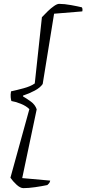

<svg xmlns="http://www.w3.org/2000/svg" viewBox="-20 -813 447 994"><path d="M101 161Q85 161 65.5 143Q46 125 34 107L132 -248Q115 -265 87 -276Q59 -287 39 -290Q37 -296 35.5 -309Q34 -322 37 -340Q65 -346 102 -356Q139 -366 160 -381L197 -724Q211 -739 227.5 -755Q244 -771 260 -782Q276 -793 286 -793Q313 -793 348.5 -786.5Q384 -780 404 -775Q409 -766 406 -754L260 -742L201 -378Q188 -359 160 -344Q132 -329 99 -318V-314Q118 -303 140 -287Q162 -271 170 -247L95 109L240 122Q238 132 233 137Q228 142 225 145Q197 151 162 156Q127 161 101 161Z"/></svg>

Font: Texturina 72pt 72pt ExtraLight
Style: Italic
Weight: 200
Italic angle: -11°
Designer: Guillermo Torres Carreño
Foundry: Omnibus-Type
Version: Version 1.002; ttfautohint (v1.8.3)